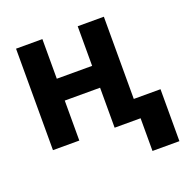

<svg xmlns="http://www.w3.org/2000/svg" viewBox="-125 -651 932 943"><g transform="rotate(-20 341.0 -179.5)"><path d="M194.3 -323.2H378.9V-530.3H515.6V-100.6H655.3V170.9H514.6V0H378.9V-209H194.3V0H56.6V-530.3H194.3Z"/></g></svg>

Font: Pretendard GOV
Style: Bold
Weight: 700
Designer: Base glyphs from Inter by Rasmus Andersson; Hangeul glyphs from Noto Sans CJK(Source Han Sans) by Jang Soo-young and Kan
Foundry: Kil Hyung-jin
Version: Version 1.309